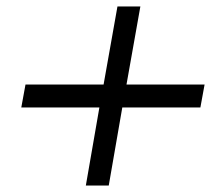

<svg xmlns="http://www.w3.org/2000/svg" viewBox="-20 -635 680 595"><path d="M317 -60H246L288 -302H46L59 -373H301L344 -615H415L372 -373H614L601 -302H359Z"/></svg>

Font: Open Sauce One
Style: Italic
Weight: 400
Italic angle: -10°
Designer: Alfredo Marco Pradil
Foundry: Creative Sauce Fz LLC
Version: Version 1.477